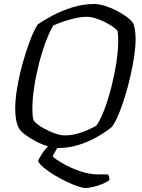

<svg xmlns="http://www.w3.org/2000/svg" viewBox="-20 -740 708 960"><path d="M272 0Q269 0 266 0L243 41Q255 54 280.5 69.5Q306 85 338 99.5Q370 114 404.5 123Q439 132 470 132H519Q527 139 527 160Q514 171 491.5 180Q469 189 446 194.5Q423 200 408 200Q393 200 367 191Q341 182 310 167Q279 152 249.5 134Q220 116 198.5 98Q177 80 170 65Q177 49 189.5 29.5Q202 10 220 -9Q190 -17 160.5 -32.5Q131 -48 108 -65Q85 -82 75 -98Q65 -116 60.5 -141.5Q56 -167 56 -197Q56 -242 66 -301.5Q76 -361 93 -422.5Q110 -484 129.5 -535.5Q149 -587 168 -617Q197 -638 242 -662Q287 -686 341 -703Q395 -720 451 -720Q474 -720 503.5 -711Q533 -702 561.5 -687.5Q590 -673 613 -656Q636 -639 647 -622Q653 -606 655.5 -585.5Q658 -565 658 -544Q658 -507 651 -459Q644 -411 632 -359Q620 -307 605 -258Q590 -209 573.5 -169Q557 -129 540 -106Q513 -83 471 -58.5Q429 -34 378 -17Q327 0 272 0ZM305 -63Q334 -63 365.5 -71.5Q397 -80 423 -92Q449 -104 462 -112Q483 -142 502.5 -194Q522 -246 537.5 -307.5Q553 -369 562 -428.5Q571 -488 571 -534Q571 -563 568 -584Q564 -592 547.5 -604Q531 -616 508 -628Q485 -640 459.5 -648Q434 -656 413 -656Q387 -656 356 -649Q325 -642 296 -632Q267 -622 246 -612Q227 -580 208 -529Q189 -478 174 -418.5Q159 -359 150.5 -301.5Q142 -244 142 -199Q142 -180 143 -165Q144 -150 148 -139Q157 -124 185 -106.5Q213 -89 246 -76Q279 -63 305 -63Z"/></svg>

Font: Texturina Light
Style: Italic
Weight: 300
Italic angle: -11°
Designer: Guillermo Torres Carreño
Foundry: Omnibus-Type
Version: Version 1.002; ttfautohint (v1.8.3)